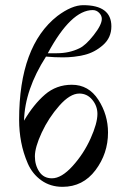

<svg xmlns="http://www.w3.org/2000/svg" viewBox="-20 -713 490 743"><path d="M411 -611Q411 -567 378.5 -538.5Q346 -510 306.5 -500.5Q267 -491 224 -491Q191 -491 158 -494Q76 -366 73 -246Q110 -309 154 -347Q198 -385 258 -385Q323 -385 360.5 -327Q398 -269 398 -200Q398 -119 349.5 -54.5Q301 10 222 10Q175 10 140 -15Q105 -40 87.5 -80.5Q70 -121 62 -163Q54 -205 54 -249Q54 -535 202 -651Q258 -693 302 -693Q411 -693 411 -611ZM165 -507H200Q248 -507 287 -526Q311 -537 342.5 -577Q374 -617 374 -640Q374 -653 363.5 -663.5Q353 -674 339 -674Q255 -674 165 -507ZM357 -272Q357 -303 337 -327Q317 -351 287 -351Q251 -351 209.5 -304Q168 -257 141.5 -200Q115 -143 115 -108Q115 -74 132 -48.5Q149 -23 181 -23Q218 -23 261 -70.5Q304 -118 330.5 -177Q357 -236 357 -272Z"/></svg>

Font: STIX MathJax Main
Style: Regular
Weight: 400
Designer: MicroPress Inc., with final additions and corrections provided by Coen Hoffman, Elsevier (retired)
Version: Version 1.1.1